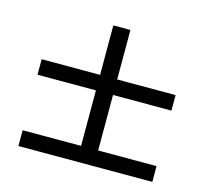

<svg xmlns="http://www.w3.org/2000/svg" viewBox="-81 -721 763 705"><g transform="rotate(15 300.0 -369.0)"><path d="M332 -628V-166H267V-628ZM45 -440H554V-381H45ZM45 -170H554V-110H45Z"/></g></svg>

Font: Parkinsans Light Light
Style: Regular
Weight: 300
Version: Version 1.000